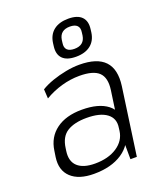

<svg xmlns="http://www.w3.org/2000/svg" viewBox="-145 -885 843 988"><g transform="rotate(-20 276.5 -391.0)"><path d="M399 -173 427 -369Q436 -434 405.5 -463.5Q375 -493 299 -493Q250 -493 201 -479Q152 -465 108 -439L105 -490Q133 -507 169 -519.5Q205 -532 244 -539.5Q283 -547 318 -547Q415 -547 457 -502.5Q499 -458 487 -369L435 0H400ZM199 7Q116 7 74 -32.5Q32 -72 42 -142L47 -175Q57 -246 110.5 -285.5Q164 -325 251 -325Q343 -325 391.5 -287.5Q440 -250 430 -180L425 -145Q415 -74 354.5 -33.5Q294 7 199 7ZM222 -41Q295 -41 342.5 -72.5Q390 -104 397 -156L399 -172Q407 -222 370 -249.5Q333 -277 260 -277Q193 -277 153.5 -252.5Q114 -228 106 -167L104 -153Q96 -98 127 -69.5Q158 -41 222 -41ZM318 -591Q268 -591 245 -614.5Q222 -638 228 -682L230 -698Q236 -742 266 -765.5Q296 -789 346 -789Q396 -789 419 -765.5Q442 -742 436 -698L434 -682Q428 -638 398 -614.5Q368 -591 318 -591ZM324 -632Q351 -632 366.5 -644.5Q382 -657 386 -682L388 -698Q392 -723 379.5 -735.5Q367 -748 340 -748Q313 -748 297.5 -735.5Q282 -723 278 -698L276 -682Q272 -657 284.5 -644.5Q297 -632 324 -632Z"/></g></svg>

Font: Pathway Extreme 8pt Thin
Style: Italic
Weight: 100
Italic angle: -8°
Designer: Eduardo Rodriguez Tunni
Foundry: Eduardo Rodriguez Tunni
Version: Version 1.000